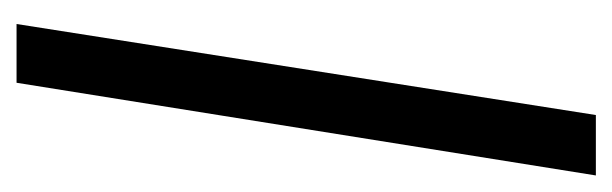

<svg xmlns="http://www.w3.org/2000/svg" viewBox="-274 -466 740 232"><g transform="rotate(90 96.0 -350.0)"><path d="M9 0 119 -700H192L80 0Z"/></g></svg>

Font: Georama SemiCondensed
Style: Italic
Weight: 400
Width: 4
Italic angle: -9°
Designer: Jean-Baptiste Levee
Foundry: Production Type
Version: Version 1.000